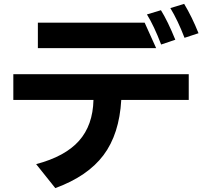

<svg xmlns="http://www.w3.org/2000/svg" viewBox="-20 -884 1040 978"><path d="M47.9 -375V-505.9H941.4V-375H597.7Q587.9 -201.2 507.3 -93.8Q426.8 13.7 261.7 74.2L164.1 -47.9Q311.5 -86.9 382.3 -166.5Q453.1 -246.1 456.1 -375ZM172.9 -638.7V-768.6H716.8L775.4 -638.7ZM728.5 -810.5 799.8 -832Q834 -777.3 873 -681.6L800.8 -657.2Q764.6 -752 728.5 -810.5ZM847.7 -842.8 918 -864.3Q958 -797.9 991.2 -714.8L919.9 -691.4Q885.7 -780.3 847.7 -842.8Z"/></svg>

Font: GenEi M Gothic v2 Bold
Style: Regular
Weight: 700
Version: Version 2.0